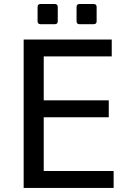

<svg xmlns="http://www.w3.org/2000/svg" viewBox="-20 -923 642 943"><path d="M179.2 -804.2Q164.6 -804.2 164.6 -818.8V-888.7Q164.6 -903.3 179.2 -903.3H249Q263.7 -903.3 263.7 -888.7V-818.8Q263.7 -804.2 249 -804.2ZM370.6 -804.2Q356 -804.2 356 -818.8V-888.7Q356 -903.3 370.6 -903.3H439.9Q454.6 -903.3 454.6 -888.7V-818.8Q454.6 -804.2 439.9 -804.2ZM96.2 -729H528.8V-646H194.8V-430.2H514.2V-347.2H194.8V-83H538.1V0H96.2Z"/></svg>

Font: Vazir Code Hack
Style: Code-Hack
Weight: 400
Foundry: DejaVu fonts team - Redesigned by Saber Rastikerdar
Version: Version 1.1.2